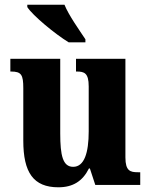

<svg xmlns="http://www.w3.org/2000/svg" viewBox="-20 -786 639 816"><path d="M272 -606H343V-619C318 -657 272 -721 254 -766H96V-756C118 -721 213 -642 272 -606ZM228 10C290 10 331 -16 358 -70H362L385 0H576V-54H566C534 -54 513 -59 513 -117V-536H303V-482H306C338 -482 357 -476 357 -419V-228C357 -136 338 -77 291 -77C247 -77 236 -125 236 -219V-536H24V-482H27C71 -482 79 -468 79 -411V-188C79 -53 122 10 228 10Z"/></svg>

Font: Noto Serif Sinhala Condensed ExtraBold
Style: Regular
Weight: 800
Width: 3
Designer: Jelle Bosma - Monotype Design Team
Foundry: Monotype Imaging Inc.
Version: Version 2.007